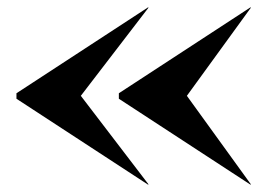

<svg xmlns="http://www.w3.org/2000/svg" viewBox="-20 -650 764 525"><path d="M665 -145 305 -380V-395L665 -630L666 -629L491 -388L666 -146ZM385 -145 25 -380V-395L385 -630L386 -629L201 -388L386 -146Z"/></svg>

Font: Bodoni Moda 96pt
Style: Bold
Weight: 700
Version: Version 2.005